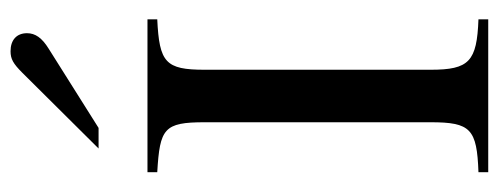

<svg xmlns="http://www.w3.org/2000/svg" viewBox="-318 -650 968 373"><g transform="rotate(-90 166.5 -464.0)"><path d="M64 -757H104L258 -854C279 -867 288 -880 288 -896C288 -916 275 -928 253 -928C238 -928 229 -923 211 -905ZM315 0V-19C233 -22 217 -37 217 -112V-551C217 -627 231 -639 315 -643V-662H18V-643C103 -638 115 -630 115 -551V-112C115 -34 102 -22 18 -19V0Z"/></g></svg>

Font: XITS Math
Style: Regular
Weight: 400
Designer: MicroPress Inc., with final additions and corrections provided by Coen Hoffman, Elsevier (retired)
Version: Version 1.108